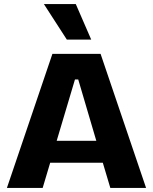

<svg xmlns="http://www.w3.org/2000/svg" viewBox="-20 -925 753 945"><path d="M14 0 238 -660H475L699 0H523L486 -124H227L190 0ZM349 -534 259 -232H454L365 -534ZM309 -730 196 -905H353L429 -730Z"/></svg>

Font: Bricolage Grotesque 12pt ExtraBold
Style: Regular
Weight: 800
Designer: Mathieu Triay
Foundry: Atelier Triay
Version: Version 1.001; ttfautohint (v1.8.4.7-5d5b);gftools[0.9.33.de